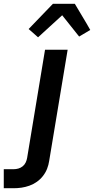

<svg xmlns="http://www.w3.org/2000/svg" viewBox="-119 -784 499 1019"><path d="M-99 215V114H-47Q-34 114 -21.5 110.5Q-9 107 1.5 98.5Q12 90 17.5 78Q23 66 25 54L120 -520H240L142 70Q139 91 131 111.5Q123 132 109 150Q95 168 76.5 181Q58 194 37 201.5Q16 209 -5 212Q-26 215 -47 215ZM83 -586 33 -630 162 -764H278L340 -660L360 -625L301 -590L211 -703Z"/></svg>

Font: Iosevka Aile Oblique
Style: Bold
Weight: 700
Italic angle: -9°
Designer: Belleve Invis
Foundry: Belleve Invis
Version: Version 31.1.0; ttfautohint (v1.8.4)